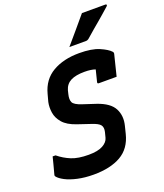

<svg xmlns="http://www.w3.org/2000/svg" viewBox="-170 -1058 1016 1189"><g transform="rotate(-20 337.5 -463.5)"><path d="M411 -719Q494 -719 542.5 -698Q591 -677 610 -656Q617 -649 614 -639Q607 -610 597.5 -572.5Q588 -535 580 -502H463Q452 -502 455 -513Q459 -529 463.5 -547Q468 -565 474 -589Q447 -599 403 -599Q345 -599 312 -582Q279 -565 268 -527L262 -502Q254 -470 263 -450.5Q272 -431 321 -415L406 -387Q489 -359 514.5 -309.5Q540 -260 524 -198L512 -150Q490 -61 420.5 -21Q351 19 240 19Q183 19 135.5 8.5Q88 -2 56.5 -18.5Q25 -35 12 -52Q8 -57 10 -63Q19 -99 27 -127Q35 -155 39 -174H58Q96 -143 140 -125Q184 -107 253 -107Q314 -107 346.5 -125Q379 -143 386 -170L395 -205Q402 -234 389.5 -250.5Q377 -267 333 -281L247 -310Q188 -330 160.5 -362Q133 -394 127.5 -430.5Q122 -467 129 -500L142 -548Q165 -636 236.5 -677.5Q308 -719 411 -719ZM513 -946H668Q674 -946 675 -941.5Q676 -937 670 -932Q646 -911 628 -895Q610 -879 592 -864Q574 -849 551 -829.5Q528 -810 495 -781Q492 -779 487.5 -777Q483 -775 477 -775H368Q406 -820 440.5 -860Q475 -900 513 -946Z"/></g></svg>

Font: Recursive Mn Lnr St
Style: Bold Italic
Weight: 700
Italic angle: -15°
Monospace: yes
Version: Version 1.079;hotconv 1.0.112;makeotfexe 2.5.65598; ttfautoh